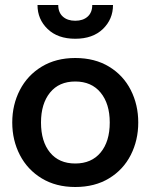

<svg xmlns="http://www.w3.org/2000/svg" viewBox="-20 -738 603 768"><path d="M29 -248Q29 -319 59.5 -378Q90 -437 147 -471.5Q204 -506 281 -506Q359 -506 416 -471.5Q473 -437 503 -378Q533 -319 533 -248Q533 -177 503 -118Q473 -59 416 -24.5Q359 10 281 10Q204 10 147 -24.5Q90 -59 59.5 -118Q29 -177 29 -248ZM419 -248Q419 -323 382.5 -367.5Q346 -412 281 -412Q216 -412 180 -367.5Q144 -323 144 -248Q144 -172 180 -128Q216 -84 281 -84Q346 -84 382.5 -128Q419 -172 419 -248ZM130 -718H213Q213 -688 231.5 -671.5Q250 -655 281 -655Q312 -655 330.5 -671.5Q349 -688 349 -718H432Q432 -661 391.5 -622Q351 -583 281 -583Q211 -583 170.5 -622Q130 -661 130 -718Z"/></svg>

Font: Cabin SemiBold
Style: Regular
Weight: 600
Designer: Pablo Impallari
Foundry: Pablo Impallari. http://www.impallari.com Igino Marini. http://www.ikern.com
Version: Version 2.200